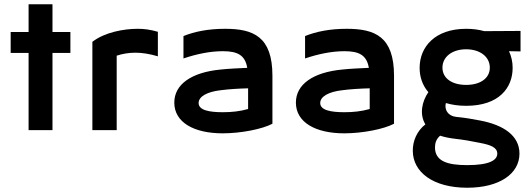

<svg xmlns="http://www.w3.org/2000/svg" viewBox="-20 -610 2495 900"><path d="M114 -590V-460H30V-362H114V0H226V-362H310V-460H226V-590Z M413 -414V0H527V-349C554 -358 584 -363 615 -363C647 -363 683 -357 720 -346V-461C683 -472 653 -475 625 -475C561 -475 471 -459 413 -414Z M797 -129C797 -37 888 15 1024 15C1110 15 1210 -5 1257 -30V-255C1257 -439 1167 -475 1035 -475C956 -475 892 -462 840 -441V-336C902 -357 965 -370 1025 -370C1094 -370 1129 -351 1139 -292C1097 -290 1050 -288 1014 -284C878 -271 797 -215 797 -129ZM911 -127C911 -158 952 -180 1014 -187C1052 -192 1100 -195 1143 -196V-99C1104 -88 1066 -84 1024 -84C962 -84 911 -93 911 -127Z M1367 -129C1367 -37 1458 15 1594 15C1680 15 1780 -5 1827 -30V-255C1827 -439 1737 -475 1605 -475C1526 -475 1462 -462 1410 -441V-336C1472 -357 1535 -370 1595 -370C1664 -370 1699 -351 1709 -292C1667 -290 1620 -288 1584 -284C1448 -271 1367 -215 1367 -129ZM1481 -127C1481 -158 1522 -180 1584 -187C1622 -192 1670 -195 1713 -196V-99C1674 -88 1636 -84 1594 -84C1532 -84 1481 -93 1481 -127Z M2165 -114C2320 -114 2383 -199 2383 -292C2383 -320 2377 -346 2366 -370L2420 -369V-465L2250 -464C2225 -471 2197 -475 2165 -475C2020 -475 1947 -391 1947 -292C1947 -250 1960 -210 1988 -178C1958 -135 1945 -74 1974 -27C1935 3 1914 51 1915 98C1916 197 2010 270 2170 270C2322 270 2415 204 2415 110C2415 26 2341 -24 2231 -45C2190 -53 2160 -58 2119 -62C2079 -66 2062 -97 2070 -127C2097 -119 2128 -114 2165 -114ZM2019 81C2019 60 2025 42 2043 26C2062 32 2083 37 2109 40C2153 45 2187 51 2231 60C2277 69 2311 80 2311 110C2311 141 2274 164 2170 164C2078 164 2019 146 2019 81ZM2054 -293C2054 -344 2100 -379 2165 -379C2230 -379 2276 -344 2276 -293C2276 -242 2230 -212 2165 -212C2100 -212 2054 -242 2054 -293Z"/></svg>

Font: KT Kiyosuna Sans Bold
Style: Regular
Weight: 700
Designer: [Zen Kaku Gothic] Yoshimichi Ohira
Version: Version 1.010;Glyphs 3.1.2 (3151)